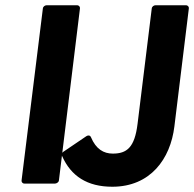

<svg xmlns="http://www.w3.org/2000/svg" viewBox="-20 -686 738 730"><path d="M62 0C61 5 65 12 73 12H189C194 12 203 8 204 0L284 -654C285 -659 281 -666 273 -666H157C152 -666 144 -662 143 -654ZM221 -109C216 -106 213 -99 216 -93C250 -16 312 24 407 24C552 24 628 -82 643 -205L698 -654C699 -659 695 -666 687 -666H571C566 -666 558 -662 557 -654L503 -215C492 -125 462 -102 409 -102C374 -102 345 -119 326 -164C322 -174 312 -171 308 -168Z"/></svg>

Font: Falling Sky
Style: BdObl
Weight: 700
Designer: Paul D. Hunt
Foundry: Adobe Systems Incorporated
Version: Version 1.02